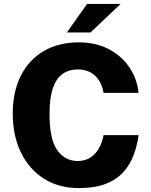

<svg xmlns="http://www.w3.org/2000/svg" viewBox="-20 -949 772 979"><path d="M382 -733Q466 -733 531.8 -699.8Q597.5 -666.5 638 -608.2Q678.5 -550 686.5 -475.5H508Q502 -511.5 485.2 -538.2Q468.5 -565 441.2 -580Q414 -595 376.5 -595Q333 -595 300.5 -573.2Q268 -551.5 250.2 -501.2Q232.5 -451 232.5 -367Q232.5 -239 271.8 -183.5Q311 -128 376.5 -128Q414 -128 441.2 -146Q468.5 -164 485.2 -194.2Q502 -224.5 508 -260H686.5Q679.5 -206.5 661.2 -157.8Q643 -109 608.5 -71Q574 -33 518.8 -11.5Q463.5 10 382 10Q279 10 203.5 -38.2Q128 -86.5 86.5 -172Q45 -257.5 45 -369.5Q45 -481 86 -562.5Q127 -644 202.8 -688.5Q278.5 -733 382 -733ZM424 -929H595L441.5 -783.5H321Z"/></svg>

Font: Public Sans ExtraBold
Style: Regular
Weight: 800
Designer: The Public Sans Project Authors: Dan O. Williams and USWDS (Libre Franklin designed by Pablo Impallari and Rodrigo Fuenz
Version: Version 1.007